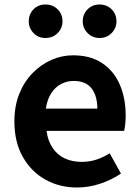

<svg xmlns="http://www.w3.org/2000/svg" viewBox="-20 -820 621 854"><path d="M323 14Q245 14 182 -21Q119 -56 81.5 -122Q44 -188 44 -280Q44 -348 65.5 -402Q87 -456 124.5 -494.5Q162 -533 208.5 -553.5Q255 -574 305 -574Q382 -574 434 -539.5Q486 -505 512.5 -444.5Q539 -384 539 -306Q539 -286 537 -267.5Q535 -249 532 -238H187Q193 -193 214 -162Q235 -131 268 -115.5Q301 -100 343 -100Q377 -100 407 -109.5Q437 -119 468 -138L518 -48Q477 -20 426 -3Q375 14 323 14ZM184 -337H413Q413 -393 387.5 -426.5Q362 -460 307 -460Q278 -460 252 -446.5Q226 -433 208 -405.5Q190 -378 184 -337ZM182 -651Q150 -651 129 -673Q108 -695 108 -725Q108 -757 129 -778.5Q150 -800 182 -800Q215 -800 236.5 -778.5Q258 -757 258 -725Q258 -695 236.5 -673Q215 -651 182 -651ZM423 -651Q391 -651 369.5 -673Q348 -695 348 -725Q348 -757 369.5 -778.5Q391 -800 423 -800Q455 -800 476.5 -778.5Q498 -757 498 -725Q498 -695 476.5 -673Q455 -651 423 -651Z"/></svg>

Font: Noto Sans KR
Style: Bold
Weight: 700
Designer: Ryoko NISHIZUKA  (kana, bopomofo & ideographs); Paul D. Hunt (Latin, Greek & Cyrillic); Sandoll Communications , Soo-you
Foundry: Adobe
Version: Version 2.004-H2;hotconv 1.0.118;makeotfexe 2.5.65603